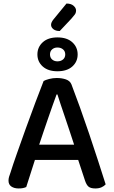

<svg xmlns="http://www.w3.org/2000/svg" viewBox="-20 -1054 642 1083"><path d="M421 -152H177L128 1Q119 5 109 7Q99 9 85 9Q60 9 44 -2Q28 -13 28 -35Q28 -46 31 -56.5Q34 -67 39 -80Q52 -122 75.5 -188.5Q99 -255 125.5 -329Q152 -403 179 -474.5Q206 -546 226 -597Q236 -603 257 -608.5Q278 -614 300 -614Q329 -614 352 -606Q375 -598 383 -578Q405 -521 431 -448.5Q457 -376 483 -299Q509 -222 533 -148Q557 -74 576 -14Q567 -4 552.5 2.5Q538 9 518 9Q491 9 479 -1.5Q467 -12 459 -37ZM299 -521Q289 -494 277 -460Q265 -426 252 -388.5Q239 -351 226 -312.5Q213 -274 201 -238H398Q385 -278 371.5 -318.5Q358 -359 345.5 -396Q333 -433 322 -465.5Q311 -498 304 -521ZM355 -1034Q381 -1034 395 -1021.5Q409 -1009 409 -995Q409 -981 401.5 -971.5Q394 -962 382 -948L317 -879Q294 -879 281 -889.5Q268 -900 268 -914Q268 -928 282 -945ZM191 -747Q191 -788 221 -815.5Q251 -843 304 -843Q358 -843 388 -815.5Q418 -788 418 -747Q418 -706 388 -679Q358 -652 304 -652Q251 -652 221 -679Q191 -706 191 -747ZM262 -747Q262 -729 274 -718.5Q286 -708 304 -708Q323 -708 335.5 -718.5Q348 -729 348 -747Q348 -765 335.5 -775.5Q323 -786 304 -786Q286 -786 274 -775.5Q262 -765 262 -747Z"/></svg>

Font: Baloo Bhai 2 Medium
Style: Regular
Weight: 500
Designer: Supriya Tembe, Noopur Datye and Ek Type
Foundry: Ek Type
Version: Version 1.640;PS 1.000;hotconv 16.6.51;makeotf.lib2.5.65220;